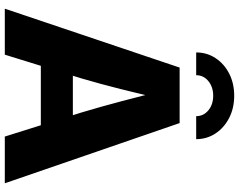

<svg xmlns="http://www.w3.org/2000/svg" viewBox="-118 -877 995 799"><g transform="rotate(90 379.5 -477.5)"><path d="M16.1 0 261.2 -727.5H492.2L742.7 0H548.3L448.2 -318.8Q424.3 -398.4 401.4 -485.1Q378.4 -571.8 355 -668H396Q373 -571.8 351.3 -484.9Q329.6 -397.9 306.2 -318.8L207.5 0ZM183.1 -149.9V-283.2H575.7V-149.9ZM378.4 -954.6Q430.2 -954.6 470.9 -933.6Q511.7 -912.6 535.4 -876.7Q559.1 -840.8 559.1 -796.4H463.4Q463.4 -827.1 439 -847.2Q414.6 -867.2 378.4 -867.2Q342.3 -867.2 317.6 -847.2Q293 -827.1 293 -796.4H198.2Q198.2 -840.8 221.7 -876.7Q245.1 -912.6 285.9 -933.6Q326.7 -954.6 378.4 -954.6Z"/></g></svg>

Font: Inter 20pt ExtraBold
Style: Regular
Weight: 800
Version: Version 4.001;git-66647c0bb